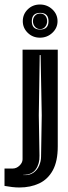

<svg xmlns="http://www.w3.org/2000/svg" viewBox="-86 -715 301 851"><path d="M91 -548Q59 -548 37 -569.5Q15 -591 15 -621Q15 -652 37 -673.5Q59 -695 91 -695Q123 -695 146 -673.5Q169 -652 169 -621Q169 -591 146 -569.5Q123 -548 91 -548ZM92 -584Q129 -584 129 -621Q129 -658 92 -658Q55 -658 55 -621Q55 -584 92 -584ZM92 -586Q78 -586 69 -596.5Q60 -607 60 -621Q60 -636 69 -645.5Q78 -655 92 -655Q106 -655 114.5 -645.5Q123 -636 123 -621Q123 -607 114.5 -596.5Q106 -586 92 -586ZM-66 109V32H-30Q-13 32 0.5 19Q14 6 14 -9V-495H170V-66Q170 0 148 40Q126 80 87.5 98Q49 116 0 116Q-16 116 -32.5 114Q-49 112 -66 109ZM17 61Q44 63 61.5 51Q79 39 87.5 19Q96 -1 96 -21L99 -204L94 -471H90L86 -204L89 -25Q90 11 72.5 35.5Q55 60 17 60Z"/></svg>

Font: Alumni Sans Inline One
Style: Regular
Weight: 400
Designer: Robert E. Leuschke
Foundry: Robert E. Leuschke
Version: Version 1.100; ttfautohint (v1.8.3)